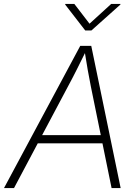

<svg xmlns="http://www.w3.org/2000/svg" viewBox="-36 -962 712 982"><path d="M-15.6 0 374.5 -727.5H430.7L581.1 0H534.7L428.7 -519.5Q421.4 -557.1 412.8 -604Q404.3 -650.9 395.5 -708H407.2Q379.9 -652.3 356.4 -605.7Q333 -559.1 311.5 -519.5L35.6 0ZM138.2 -229 145 -271H510.3L503.4 -229ZM344.2 -941.9 421.9 -840.8 532.7 -941.9H580.1L579.6 -938.5L431.6 -806.2H399.9L297.4 -938.5L297.9 -941.9Z"/></svg>

Font: Inter ExtraLight
Style: Italic
Weight: 250
Italic angle: -9.3988°
Designer: Rasmus Andersson
Foundry: rsms
Version: Version 4.001;git-66647c0bb